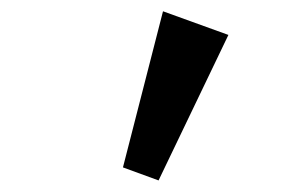

<svg xmlns="http://www.w3.org/2000/svg" viewBox="-20 -909 540 337"><path d="M380.9 -847.7 258.3 -592.3 195.8 -615.2 266.1 -889.2Z"/></svg>

Font: BIZ UDPMincho
Style: Bold
Weight: 700
Designer: TypeBank Co., Ltd.
Foundry: Morisawa Inc.
Version: Version 1.06